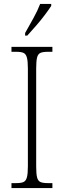

<svg xmlns="http://www.w3.org/2000/svg" viewBox="-20 -951 324 971"><path d="M38 0V-25H63Q87 -25 99 -30.5Q111 -36 116 -54Q121 -72 121 -109V-605Q121 -642 116 -660Q111 -678 99 -683.5Q87 -689 63 -689H38V-714H245V-689H221Q197 -689 184.5 -683.5Q172 -678 167.5 -660Q163 -642 163 -605V-109Q163 -72 167.5 -54Q172 -36 184.5 -30.5Q197 -25 221 -25H245V0ZM107 -784Q129 -823 149.5 -860Q170 -897 183 -931H239V-921Q228 -904 207.5 -876.5Q187 -849 162.5 -821Q138 -793 118 -771H107Z"/></svg>

Font: Noto Serif Ethiopic Condensed ExtraLight
Style: Regular
Weight: 200
Width: 3
Designer: Monotype Design Team
Foundry: Monotype Imaging Inc.
Version: Version 2.102; ttfautohint (v1.8.4.7-5d5b)